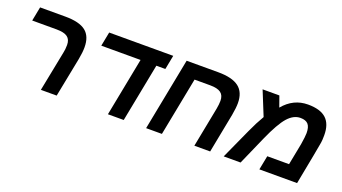

<svg xmlns="http://www.w3.org/2000/svg" viewBox="-52 -1058 2688 1507"><g transform="rotate(20 1292.0 -304.5)"><path d="M387 -401Q387 -446 359 -467Q331 -488 267 -488H64L87 -606H298Q415 -606 468.5 -564Q522 -522 522 -430Q522 -388 511 -330L446 0H314L380 -334Q387 -363 387 -401Z M1101 -488 1006 0H874L969 -488H641L664 -606H1199L1176 -488Z M1792 -330 1728 0H1596L1661 -334Q1668 -372 1668 -401Q1668 -446 1640 -467Q1612 -488 1550 -488H1420L1325 0H1193L1311 -606H1575Q1692 -606 1747.5 -563.5Q1803 -521 1803 -430Q1803 -391 1792 -330Z M2325 -609Q2428 -609 2477 -564Q2526 -519 2526 -426Q2526 -400 2525 -389Q2523 -363 2520 -350Q2517 -327 2454 0H2139L2162 -118H2344L2379 -298Q2390 -366 2390 -394Q2390 -444 2370 -467Q2350 -490 2305 -490Q2248 -490 2199 -435Q2150 -380 2087 -238L1982 0H1841L1956 -253Q1977 -298 1993 -330Q2020 -381 2030 -397L1948 -599H2088L2120 -509Q2203 -609 2325 -609Z"/></g></svg>

Font: Libra Sans
Style: Bold Italic
Weight: 700
Italic angle: -12°
Foundry: Context Ltd
Version: Version 1.002